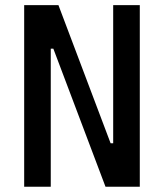

<svg xmlns="http://www.w3.org/2000/svg" viewBox="-20 -713 626 733"><path d="M382.8 0 183.6 -527.3H138.7V-693.4H203.1L402.3 -166H426.8V0ZM72.3 0V-693.4H173.8V0ZM412.1 0V-693.4H513.7V0Z"/></svg>

Font: Cascadia Code
Style: Regular
Weight: 400
Monospace: yes
Designer: Aaron Bell
Foundry: Saja Typeworks
Version: Version 2106.017